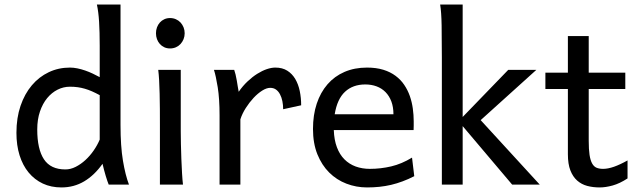

<svg xmlns="http://www.w3.org/2000/svg" viewBox="-20 -801 2779 833"><path d="M412.6 -388.2Q394.5 -397.9 378.9 -404.8Q363.3 -411.6 348.1 -416Q333 -420.4 317.4 -422.6Q301.8 -424.8 283.2 -424.8Q255.4 -424.8 230 -412.1Q204.6 -399.4 184.8 -375.5Q165 -351.6 153.3 -317.1Q141.6 -282.7 141.6 -239.3Q141.6 -153.8 170.7 -109.9Q199.7 -65.9 263.7 -65.9Q286.1 -65.9 308.3 -77.1Q330.6 -88.4 350.3 -106.4Q370.1 -124.5 386.2 -147.7Q402.3 -170.9 412.6 -195.3ZM502.9 -258.8Q502.9 -166.5 513.4 -103.8Q523.9 -41 539.6 0H451.7Q446.3 -12.7 438.7 -37.8Q431.2 -63 424.8 -90.3Q389.6 -40.5 345.2 -14.2Q300.8 12.2 246.6 12.2Q201.7 12.2 165.8 -4.6Q129.9 -21.5 104.2 -52.5Q78.6 -83.5 64.9 -127.2Q51.3 -170.9 51.3 -224.6Q51.3 -289.6 69.1 -341.8Q86.9 -394 118.2 -430.9Q149.4 -467.8 191.7 -487.8Q233.9 -507.8 283.2 -507.8Q298.8 -507.8 315.7 -504.4Q332.5 -501 349.4 -495.1Q366.2 -489.3 382.3 -481.7Q398.4 -474.1 412.6 -466.3V-603Q412.6 -662.1 409.9 -706.3Q407.2 -750.5 400.4 -781.2H502.9Z M656.7 -656.7Q656.7 -670.4 661.1 -682.4Q665.5 -694.3 673.6 -703.4Q681.6 -712.4 692.9 -717.5Q704.1 -722.7 717.8 -722.7Q731.4 -722.7 743.2 -717.5Q754.9 -712.4 763.2 -703.4Q771.5 -694.3 776.4 -682.4Q781.2 -670.4 781.2 -656.7Q781.2 -643.1 776.4 -631.1Q771.5 -619.1 763.2 -610.1Q754.9 -601.1 743.2 -595.9Q731.4 -590.8 717.8 -590.8Q704.1 -590.8 692.9 -595.9Q681.6 -601.1 673.6 -610.1Q665.5 -619.1 661.1 -631.1Q656.7 -643.1 656.7 -656.7ZM764.2 -231.9Q764.2 -208.5 764.9 -176.5Q765.6 -144.5 766.8 -111.8Q768.1 -79.1 769.8 -49.3Q771.5 -19.5 773.9 0H673.8V-258.8Q673.8 -294.4 673.6 -329.1Q673.3 -363.8 672.6 -394.8Q671.9 -425.8 670.4 -452.4Q668.9 -479 666.5 -498H764.2Z M932.6 0V-300.3Q932.6 -372.6 924.6 -422.6Q916.5 -472.7 908.2 -498H996.1Q999 -490.2 1002 -477.8Q1004.9 -465.3 1007.3 -451.7Q1009.8 -438 1011.7 -424.8L1015.6 -402.8Q1033.2 -428.2 1054 -447.8Q1074.7 -467.3 1095.9 -480.7Q1117.2 -494.1 1137.5 -501Q1157.7 -507.8 1174.3 -507.8Q1205.1 -507.8 1226.3 -494.4Q1247.6 -481 1261 -458.3Q1274.4 -435.5 1280.5 -406Q1286.6 -376.5 1286.6 -344.2L1208.5 -327.1Q1208.5 -345.2 1205.1 -362.1Q1201.7 -378.9 1194.8 -391.8Q1188 -404.8 1177.5 -412.4Q1167 -419.9 1152.3 -419.9Q1136.7 -419.9 1117.7 -408Q1098.6 -396 1080.3 -376.5Q1062 -356.9 1046.4 -332.5Q1030.8 -308.1 1022.9 -283.2V0Z M1428.2 -236.8Q1429.7 -193.8 1441.7 -162.1Q1453.6 -130.4 1474.4 -109.6Q1495.1 -88.9 1523.2 -78.6Q1551.3 -68.4 1584.5 -68.4Q1631.8 -68.4 1677.2 -79.1Q1722.7 -89.8 1767.6 -117.2L1777.3 -36.6Q1751.5 -23.4 1726.6 -14.2Q1701.7 -4.9 1676.8 1Q1651.9 6.8 1626.2 9.5Q1600.6 12.2 1572.3 12.2Q1525.4 12.2 1482.9 -4.2Q1440.4 -20.5 1408.2 -52.5Q1376 -84.5 1356.9 -131.8Q1337.9 -179.2 1337.9 -241.7Q1337.9 -302.2 1354.2 -351.3Q1370.6 -400.4 1400.9 -435.3Q1431.2 -470.2 1474.6 -489Q1518.1 -507.8 1572.3 -507.8Q1612.3 -507.8 1643.1 -498.3Q1673.8 -488.8 1696.3 -471.9Q1718.8 -455.1 1733.9 -432.6Q1749 -410.2 1758.1 -384.3Q1767.1 -358.4 1771 -330.3Q1774.9 -302.2 1774.9 -274.9V-255.9Q1774.9 -243.7 1774.4 -236.8ZM1564.9 -434.6Q1511.2 -434.6 1477.1 -403.1Q1442.9 -371.6 1432.1 -305.2H1687Q1687 -336.4 1678 -360.6Q1668.9 -384.8 1652.6 -401.4Q1636.2 -418 1613.8 -426.3Q1591.3 -434.6 1564.9 -434.6Z M1897 0V-551.8Q1897 -630.9 1896 -690.2Q1895 -749.5 1889.6 -781.2H1987.3V-293.5L2185.1 -498H2307.1L2065.4 -279.8L2321.8 0H2202.1L1987.3 -253.9V0Z M2346.2 -485.8H2443.8V-644.5H2534.2V-485.8H2692.9V-415H2534.2V-190.4Q2534.2 -152.8 2537.8 -128.9Q2541.5 -105 2549.1 -91.6Q2556.6 -78.1 2568.4 -73.2Q2580.1 -68.4 2596.7 -68.4Q2617.7 -68.4 2644 -77.6Q2670.4 -86.9 2702.6 -105V-26.9Q2668.9 -4.9 2638.2 3.7Q2607.4 12.2 2581.5 12.2Q2552.7 12.2 2527.8 5.6Q2502.9 -1 2484.1 -17.6Q2465.3 -34.2 2454.6 -61.8Q2443.8 -89.4 2443.8 -131.8V-415H2346.2Z"/></svg>

Font: Andika FrenchTight
Style: Regular
Weight: 400
Designer: Victor Gaultney, Annie Olsen, Julie Remington, Don Collingsworth, Eric Hays, Becca Hirsbrunner
Foundry: SIL International
Version: Version 5.000 ; Dig1 Dig4Opn Dig7 LnSpcTght